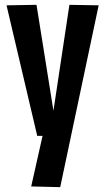

<svg xmlns="http://www.w3.org/2000/svg" viewBox="-20 -562 435 794"><path d="M109 209 156 0H134L7 -540L131 -542L201 -104L267 -542L388 -540L229 212Z"/></svg>

Font: Georama Condensed SemiBold
Style: Regular
Weight: 600
Width: 3
Designer: Jean-Baptiste Levee
Foundry: Production Type
Version: Version 1.000